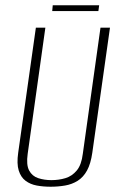

<svg xmlns="http://www.w3.org/2000/svg" viewBox="-20 -696 457 728"><path d="M172 12Q144 12 119.5 7.5Q95 3 77 -10.5Q59 -24 51 -49.5Q43 -75 49 -117L116 -591H152L85 -113Q79 -71 90.5 -49.5Q102 -28 125 -20.5Q148 -13 175 -13Q203 -13 228 -20.5Q253 -28 271 -49.5Q289 -71 294 -113L361 -591H397L330 -117Q324 -75 310 -49.5Q296 -24 274.5 -10.5Q253 3 226.5 7.5Q200 12 172 12ZM178 -654 180 -676H356L353 -654Z"/></svg>

Font: Alumni Sans ExtraLight
Style: Italic
Weight: 250
Italic angle: -8°
Version: Version 1.016